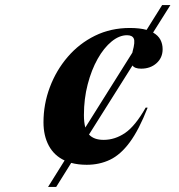

<svg xmlns="http://www.w3.org/2000/svg" viewBox="-20 -735 705 755"><path d="M169 0 234 -104Q193 -123 172 -162Q151 -201 151 -254Q151 -325.5 176 -392Q201 -458.5 246.2 -511.2Q291.5 -564 353.5 -594.5Q415.5 -625 490.5 -625Q529 -625 556.5 -617.5L617.5 -715H650L582 -607Q602 -595.5 610.8 -578.8Q619.5 -562 619.5 -541.5Q619.5 -508 595.5 -486.5Q571.5 -465 535 -465Q509.5 -465 501 -477.5L330 -206Q349 -185 387.5 -185Q432 -185 472 -212.2Q512 -239.5 553 -312L560.5 -311.5Q526.5 -224.5 490.2 -175.5Q454 -126.5 412.5 -106.8Q371 -87 321 -87Q287.5 -87 260 -94.5L201 0ZM479.5 -596.5Q449 -596.5 418.8 -571.8Q388.5 -547 364 -503.5Q339.5 -460 324.8 -403.2Q310 -346.5 310 -282.5Q310 -253.5 315.5 -233.5L500.5 -528Q501 -530.5 501.5 -533Q512 -570.5 506 -583.5Q500 -596.5 479.5 -596.5Z"/></svg>

Font: Newsreader Display
Style: Bold Italic
Weight: 700
Italic angle: -17°
Designer: Hugues Gentile
Foundry: Production Type
Version: Version 1.001